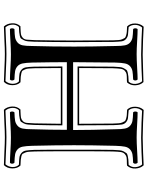

<svg xmlns="http://www.w3.org/2000/svg" viewBox="94 -815 757 985"><g transform="rotate(-90 472.5 -322.5)"><path d="M302 -109Q302 -77 305.5 -60Q309 -43 320 -33.5Q331 -24 345 -21.5Q359 -19 389 -18Q393 -14 393 -7Q393 0 389 5Q367 5 327 2.5Q287 0 260 0Q232 0 191 2.5Q150 5 130 5Q125 0 125 -7Q125 -14 130 -18Q159 -19 173 -21.5Q187 -24 198 -33.5Q209 -43 212.5 -60Q216 -77 217 -109Q220 -234 220 -321Q220 -412 217 -536Q216 -568 212.5 -585Q209 -602 198 -611.5Q187 -621 173 -623.5Q159 -626 130 -627Q125 -632 125 -639Q125 -646 130 -650Q151 -650 191 -647.5Q231 -645 259 -645Q286 -645 327 -647.5Q368 -650 389 -650Q393 -646 393 -639Q393 -632 389 -627Q359 -626 345.5 -623.5Q332 -621 320.5 -611.5Q309 -602 305.5 -585Q302 -568 302 -536Q299 -445 299 -358H646Q646 -431 644 -536Q643 -568 639.5 -585Q636 -602 625 -611.5Q614 -621 600 -623.5Q586 -626 557 -627Q552 -632 552 -639Q552 -646 557 -650Q578 -650 618 -647.5Q658 -645 686 -645Q713 -645 754 -647.5Q795 -650 816 -650Q820 -646 820 -639Q820 -632 816 -627Q786 -626 772.5 -623.5Q759 -621 747.5 -611.5Q736 -602 732.5 -585Q729 -568 729 -536Q726 -435 726 -320Q726 -233 729 -109Q729 -77 732.5 -60Q736 -43 747 -33.5Q758 -24 772 -21.5Q786 -19 816 -18Q820 -14 820 -7Q820 0 816 5Q794 5 754 2.5Q714 0 687 0Q659 0 618 2.5Q577 5 557 5Q552 0 552 -7Q552 -14 557 -18Q586 -19 600 -21.5Q614 -24 625 -33.5Q636 -43 639.5 -60Q643 -77 644 -109Q645 -183 646 -326H298Q298 -234 302 -109ZM322 -381Q322 -443 324 -525Q325 -545 326 -557.5Q327 -570 332 -579Q337 -588 340 -592.5Q343 -597 354.5 -599.5Q366 -602 373 -602.5Q380 -603 400 -604Q413 -619 411.5 -639Q410 -659 398 -673Q382 -673 334.5 -670.5Q287 -668 261 -668Q233 -668 183 -670.5Q133 -673 122 -673Q108 -656 108 -636Q108 -616 120 -604Q148 -603 159.5 -601Q171 -599 180.5 -590.5Q190 -582 192.5 -568Q195 -554 196 -525Q197 -484 197 -321Q197 -161 196 -120Q195 -100 194 -87.5Q193 -75 188 -66Q183 -57 179.5 -52.5Q176 -48 164.5 -45.5Q153 -43 146 -42.5Q139 -42 119 -41Q106 -26 107.5 -6Q109 14 121 28Q137 27 184.5 25Q232 23 258 23Q285 23 335.5 25Q386 27 397 28Q411 11 410.5 -9Q410 -29 399 -41Q371 -43 359.5 -44.5Q348 -46 338 -54.5Q328 -63 326 -77Q324 -91 323 -120Q322 -194 322 -303H624Q624 -177 623 -120Q622 -100 621 -87.5Q620 -75 615 -66Q610 -57 606.5 -52.5Q603 -48 591.5 -45.5Q580 -43 573 -42.5Q566 -42 546 -41Q533 -26 534.5 -6Q536 14 548 28Q564 27 611.5 25Q659 23 685 23Q712 23 762.5 25Q813 27 824 28Q838 11 837.5 -9Q837 -29 826 -41Q798 -43 786.5 -44.5Q775 -46 765 -54.5Q755 -63 753 -77Q751 -91 750 -120Q749 -194 749 -320Q749 -423 751 -525Q752 -545 753 -557.5Q754 -570 759 -579Q764 -588 767 -592.5Q770 -597 781.5 -599.5Q793 -602 800 -602.5Q807 -603 827 -604Q840 -619 838.5 -639Q837 -659 825 -673Q809 -673 761.5 -670.5Q714 -668 688 -668Q660 -668 610 -670.5Q560 -673 549 -673Q535 -656 535 -636Q535 -616 547 -604Q575 -603 586.5 -601Q598 -599 607.5 -590.5Q617 -582 619.5 -568Q622 -554 623 -525Q624 -465 624 -381ZM615 -123Q616 -179 616 -295H330Q330 -197 331 -123Q332 -104 332.5 -93Q333 -82 337 -73Q341 -64 343.5 -60.5Q346 -57 356.5 -54Q367 -51 374.5 -50.5Q382 -50 402 -49Q418 -34 417.5 -7.5Q417 19 401 36Q388 35 336.5 33Q285 31 258 31Q232 31 183 33Q134 35 117 36Q102 20 100.5 -5.5Q99 -31 115 -49Q118 -49 123 -50Q148 -50 157 -51.5Q166 -53 174.5 -60.5Q183 -68 185 -81.5Q187 -95 188 -123Q189 -165 189 -321Q189 -481 188 -522Q187 -542 186.5 -552.5Q186 -563 182 -572.5Q178 -582 175.5 -585.5Q173 -589 162.5 -591.5Q152 -594 144.5 -594.5Q137 -595 116 -596Q101 -611 101 -637.5Q101 -664 118 -681Q132 -681 183 -678.5Q234 -676 261 -676Q287 -676 335.5 -678.5Q384 -681 402 -681Q417 -665 418.5 -639.5Q420 -614 403 -596Q400 -596 395 -596Q371 -595 362 -593.5Q353 -592 344.5 -584.5Q336 -577 334.5 -563.5Q333 -550 332 -522Q330 -437 330 -389H616Q616 -464 615 -522Q614 -542 613.5 -552.5Q613 -563 609 -572.5Q605 -582 602.5 -585.5Q600 -589 589.5 -591.5Q579 -594 571.5 -594.5Q564 -595 543 -596Q528 -611 528 -637.5Q528 -664 545 -681Q559 -681 610 -678.5Q661 -676 688 -676Q714 -676 762.5 -678.5Q811 -681 829 -681Q844 -665 845.5 -639.5Q847 -614 830 -596Q827 -596 822 -596Q798 -595 789 -593.5Q780 -592 771.5 -584.5Q763 -577 761.5 -563.5Q760 -550 759 -522Q757 -420 757 -320Q757 -198 758 -123Q759 -104 759.5 -93Q760 -82 764 -73Q768 -64 770.5 -60.5Q773 -57 783.5 -54Q794 -51 801.5 -50.5Q809 -50 829 -49Q845 -34 844.5 -7.5Q844 19 828 36Q815 35 763.5 33Q712 31 685 31Q659 31 610 33Q561 35 544 35Q529 20 527.5 -5.5Q526 -31 542 -49Q545 -49 550 -50Q575 -50 584 -51.5Q593 -53 601.5 -60.5Q610 -68 612 -81.5Q614 -95 615 -123Z"/></g></svg>

Font: Linux Libertine Initials O
Style: Initials
Weight: 400
Designer: Philipp H. Poll
Foundry: Philipp H. Poll
Version: Version 5.0.6